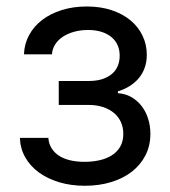

<svg xmlns="http://www.w3.org/2000/svg" viewBox="-20 -573 534 604"><path d="M132.1 -139.2Q133.5 -120.7 142.2 -106.7Q150.9 -92.7 165.7 -83.1Q180.4 -73.5 200.8 -68.7Q221.2 -63.9 245.7 -63.9Q271 -63.9 293.1 -68.9Q315.3 -73.9 332 -84.5Q348.7 -95.2 358.3 -111.9Q367.9 -128.6 367.9 -152Q367.9 -172.2 360.3 -189.1Q352.6 -206 338.2 -217.9Q323.9 -229.8 303.8 -236.3Q283.7 -242.9 258.5 -242.9H164.8V-318.2H258.5Q283.7 -318.2 302 -324.2Q320.3 -330.3 332.6 -340.9Q344.8 -351.6 350.7 -366.1Q356.5 -380.7 356.5 -397.7Q356.5 -415.8 350 -430.8Q343.4 -445.7 330.6 -456.3Q317.8 -467 299.4 -472.8Q280.9 -478.7 257.1 -478.7Q233.3 -478.7 212.9 -473Q192.5 -467.3 177.4 -457.2Q162.3 -447.1 153.4 -433.1Q144.5 -419 143.5 -402H55.4Q56.5 -435 71.6 -462.7Q86.6 -490.4 112.7 -510.3Q138.8 -530.2 174.5 -541.4Q210.2 -552.6 252.8 -552.6Q296.2 -552.6 331 -541Q365.8 -529.5 390.4 -509.1Q415.1 -488.6 428.4 -460.8Q441.8 -432.9 441.8 -400.6Q441.8 -377.5 434.8 -358.8Q427.9 -340.2 415.7 -326Q403.4 -311.8 386.9 -301.7Q370.4 -291.5 350.9 -285.5V-279.8Q373.9 -278.4 392.8 -267.8Q411.6 -257.1 425.1 -239.9Q438.6 -222.7 445.8 -200.1Q453.1 -177.6 453.1 -152Q453.1 -114.7 437.7 -84.5Q422.2 -54.3 394.9 -33Q367.5 -11.7 329.7 -0.2Q291.9 11.4 247.2 11.4Q203.5 11.4 166.5 0.4Q129.6 -10.7 102.5 -30.4Q75.3 -50.1 59.5 -77.9Q43.7 -105.8 42.6 -139.2Z"/></svg>

Font: Fast_Sans-Dotted
Style: Regular
Weight: 400
Version: Version 3.018